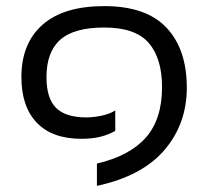

<svg xmlns="http://www.w3.org/2000/svg" viewBox="-20 -504 681 628"><path d="M297 104V31Q404 6 457 -54Q510 -114 510 -219Q510 -313 466.5 -363.5Q423 -414 321 -414Q222 -414 177 -374Q132 -334 132 -252Q132 -182 163.5 -151Q195 -120 262 -120Q287 -120 314 -126Q341 -132 357 -143V-76Q337 -64 309.5 -57Q282 -50 246 -50Q151 -50 100.5 -102.5Q50 -155 50 -252Q50 -362 119 -423Q188 -484 321 -484Q458 -484 524.5 -413.5Q591 -343 591 -217Q591 -99 518 -13.5Q445 72 297 104Z"/></svg>

Font: Kanit Light
Style: Regular
Weight: 300
Designer: Katatrad Team
Foundry: CadsonDemak
Version: Version 2.000; ttfautohint (v1.8.3)